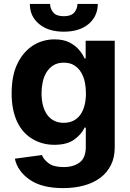

<svg xmlns="http://www.w3.org/2000/svg" viewBox="-20 -756 673 992"><path d="M40.1 -273.8Q40.1 -366.5 70.7 -428.6Q85.9 -459.5 106.4 -482.8Q126.8 -506 151.3 -521.5Q175.8 -536.9 203.5 -544.7Q231.2 -552.6 261 -552.6Q307.5 -552.6 337.7 -537.3Q369 -521.3 388 -498.9Q407 -476.6 416.9 -453.8H422.6V-545.5H572.8V5.3Q572.8 57.5 553.1 96.9Q533.4 136.4 497.9 162.8Q462.4 189.3 413.4 202.6Q364.3 215.9 306.1 215.9Q195.7 215.9 133.2 172.2Q70.3 128.2 56.8 63.9L196.7 45.1Q206 69.2 233 88.8Q258.9 107.2 309.7 107.2Q359 107.2 391.3 83.5Q423.3 59.7 423.3 3.2V-96.6H416.9Q402 -63.2 364.3 -35.5Q326.7 -7.8 261.4 -7.8Q199.9 -7.8 149.9 -36.6Q124.6 -51.1 104.4 -73Q84.2 -94.8 69.8 -124.3Q55.4 -153.8 47.8 -191.1Q40.1 -228.3 40.1 -273.8ZM194.6 -274.5Q194.6 -239.3 202.1 -210.9Q209.5 -182.5 224.1 -162.6Q238.6 -142.8 260.1 -132.1Q281.6 -121.4 309.3 -121.4Q336.6 -121.4 358 -131.7Q379.3 -142 394 -161.8Q408.7 -181.5 416.4 -209.9Q424 -238.3 424 -274.5Q424 -302.2 418.5 -330.3Q413 -358.3 399.7 -381Q386.4 -403.8 364.3 -418Q342.3 -432.2 309.3 -432.2Q276.6 -432.2 254.6 -417.8Q232.6 -403.4 219.3 -380.9Q206 -358.3 200.3 -330.3Q194.6 -302.2 194.6 -274.5ZM134.2 -735.8H239Q238.6 -712 255 -691.8Q271 -672.2 309.7 -672.2Q347.7 -672.2 364 -691.8Q380 -710.9 380 -735.8H485.4Q484.7 -671.9 437.9 -632.1Q390.6 -592.3 309.7 -592.3Q229.4 -592.3 181.8 -632.1Q134.2 -671.5 134.2 -735.8Z"/></svg>

Font: Inter P
Style: Bold
Weight: 700
Designer: Rasmus Andersson
Foundry: rsms
Version: Version 3.018;git-588b23468